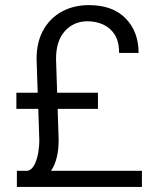

<svg xmlns="http://www.w3.org/2000/svg" viewBox="-20 -741 617 761"><path d="M368.2 -309.6H208.5L212.4 -188.5Q212.9 -150.9 205.3 -118.7Q197.8 -86.4 182.1 -64H542.5V0H46.9V-64H89.8Q106.9 -68.4 117.2 -89.4Q127.4 -110.4 131.8 -137.5Q136.2 -164.6 135.7 -188L131.8 -309.6H44.9V-373.5H129.4L125 -507.3Q125 -574.7 151.9 -622.3Q178.7 -669.9 225.6 -695.3Q272.5 -720.7 332.5 -720.7Q426.3 -720.7 477.8 -668.2Q529.3 -615.7 529.3 -531.2H452.1Q452.1 -576.2 434.6 -603.8Q417 -631.3 388.4 -644Q359.9 -656.7 326.7 -656.7Q272.9 -656.7 237.5 -618.2Q202.1 -579.6 202.1 -507.3L206.5 -373.5H368.2Z"/></svg>

Font: Vazirmatn RD Light
Style: Regular
Weight: 300
Designer: Saber Rastikerdar
Foundry: Saber Rastikerdar
Version: Version 32.102